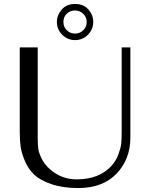

<svg xmlns="http://www.w3.org/2000/svg" viewBox="-20 -940 760 972"><path d="M80 -700H171V-243Q171 -208 173.5 -188Q176 -168 190 -138.5Q204 -109 232 -84Q290 -32 368 -32Q481 -32 543 -99Q568 -126 580 -160Q592 -194 594 -215.5Q596 -237 596 -277V-700H640V-244Q640 -134 570 -61Q500 12 376 12Q298 12 241 -7.5Q184 -27 154 -55Q124 -83 106.5 -124Q89 -165 84.5 -197.5Q80 -230 80 -270ZM360 -770Q384 -770 401.5 -787Q419 -804 419 -829Q419 -853 401.5 -870Q384 -887 360 -887Q335 -887 318 -870.5Q301 -854 301 -829Q301 -804 318 -787Q335 -770 360 -770ZM268 -829Q268 -863 292.5 -891.5Q317 -920 360 -920Q403 -920 427.5 -892Q452 -864 452 -829Q452 -791 425 -764Q398 -737 360 -737Q322 -737 295 -764Q268 -791 268 -829Z"/></svg>

Font: Tenor Sans
Style: Regular
Weight: 400
Designer: Denis Masharov
Foundry: Denis Masharov
Version: Version 1.1